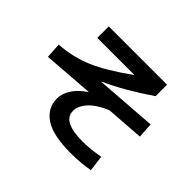

<svg xmlns="http://www.w3.org/2000/svg" viewBox="-169 -1023 1339 1339"><g transform="rotate(45 500.0 -353.5)"><path d="M220 -760H795V-647Q616 -524 457 -452L458 -450L910 -483L917 -370L637 -350Q550 -314 505 -265.5Q460 -217 460 -167Q460 -63 657 -63Q735 -63 826 -80L841 37Q757 53 657 53Q482 53 401 -1Q320 -55 320 -150Q320 -199 352 -248Q384 -297 444 -336V-338L70 -310L63 -423Q198 -433 312 -482Q426 -531 584 -645L583 -647H220Z"/></g></svg>

Font: Mplus 1p Bold
Style: Bold
Weight: 700
Version: Version 1.061